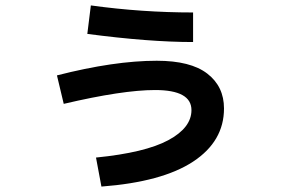

<svg xmlns="http://www.w3.org/2000/svg" viewBox="-20 -638 1040 708"><path d="M190 -360Q401 -414 558 -414Q683 -414 744.5 -366.5Q806 -319 806 -238Q806 -117 692 -42Q578 33 354 50L334 -57Q515 -75 600.5 -121Q686 -167 686 -232Q686 -306 552 -306Q432 -306 215 -255ZM302 -513 315 -618Q503 -592 692 -592V-483Q529 -483 302 -513Z"/></svg>

Font: M PLUS 1p
Style: Bold
Weight: 700
Version: Version 1.062